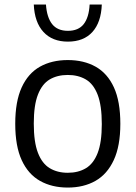

<svg xmlns="http://www.w3.org/2000/svg" viewBox="-20 -815 596 844"><path d="M278 9.5Q208 9.5 156 -19.8Q104 -49 75.5 -110.8Q47 -172.5 47 -271Q47 -368.5 75.2 -430.5Q103.5 -492.5 155.5 -521.8Q207.5 -551 278 -551Q348.5 -551 400.5 -521.8Q452.5 -492.5 480.8 -430.8Q509 -369 509 -271Q509 -173.5 480.2 -111.5Q451.5 -49.5 399.8 -20Q348 9.5 278 9.5ZM278 -55.5Q324 -55.5 357.5 -75.5Q391 -95.5 409.2 -142.2Q427.5 -189 427.5 -269.5Q427.5 -351.5 409.2 -398.8Q391 -446 357.2 -465.8Q323.5 -485.5 278 -485.5Q232 -485.5 198.5 -465.8Q165 -446 146.8 -399.2Q128.5 -352.5 128.5 -272Q128.5 -190.5 146.8 -143.2Q165 -96 198.5 -75.8Q232 -55.5 278 -55.5ZM278.5 -632Q210 -632 171 -674.5Q132 -717 128.5 -795H182Q186 -738.5 209.2 -709Q232.5 -679.5 278.5 -679.5Q325 -679.5 348 -709Q371 -738.5 374 -795H427.5Q424.5 -716.5 386 -674.2Q347.5 -632 278.5 -632Z"/></svg>

Font: Encode Sans Condensed Thin
Style: Regular
Weight: 400
Version: Version 3.002